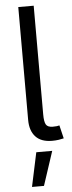

<svg xmlns="http://www.w3.org/2000/svg" viewBox="-63 -759 386 1031"><g transform="rotate(-5 129.5 -243.5)"><path d="M196.3 3.9Q136.7 3.9 106.9 -28.6Q77.1 -61 77.1 -119.1V-727.5H160.2V-141.6Q160.2 -102.5 169.2 -86.9Q178.2 -71.3 206.1 -71.3Q220.2 -71.3 227.8 -72.3Q235.4 -73.2 241.7 -75.2L258.8 -3.9Q248 -1 231.2 1.5Q214.4 3.9 196.3 3.9ZM66.4 241.2 105.5 57.6H191.4L130.9 241.2Z"/></g></svg>

Font: GitLab Sans
Style: Regular
Weight: 400
Designer: Rasmus Andersson
Foundry: Modifications by GitLab B.V., manufactured by rsms
Version: Version 4.000;git-c8fb6b7